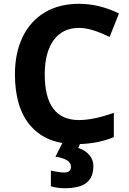

<svg xmlns="http://www.w3.org/2000/svg" viewBox="-20 -744 677 1004"><path d="M393.1 -598.1C445.3 -598.1 500 -576.2 553.2 -550.8L602.1 -673.8C532.2 -707.5 462.4 -724.1 393.1 -724.1C325.2 -724.1 265.6 -709.5 215.3 -679.7C113.8 -620.1 58.1 -504.4 58.1 -356C58.1 -238.3 85.4 -147.9 140.6 -85C182.1 -37.6 237.3 -7.8 306.2 3.9L270 75.2C324.2 83.5 351.1 101.1 351.1 127.9C351.1 147.9 339.4 158.2 315.9 158.2C307.6 158.2 296.4 157.2 281.7 154.8C266.6 152.3 254.9 150.4 246.1 147.9V230C268.1 236.8 292 240.2 317.4 240.2C420.4 240.2 468.3 205.6 468.3 122.1C468.3 80.6 437.5 45.4 389.2 29.8L397.9 9.3C462.9 7.3 522 -4.9 575.2 -26.9V-153.8C503.9 -128.9 443.4 -116.2 393.1 -116.2C273.4 -116.2 213.9 -195.8 213.9 -355C213.9 -431.6 229.5 -491.2 260.7 -534.2C292 -576.7 335.9 -598.1 393.1 -598.1Z"/></svg>

Font: Noto Reveo Sans
Style: Bold
Weight: 700
Designer: Monotype Design team
Foundry: Monotype Imaging Inc.
Version: Version 1.04